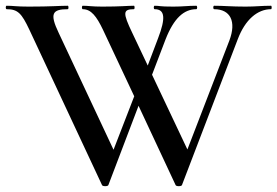

<svg xmlns="http://www.w3.org/2000/svg" viewBox="-20 -645 965 668"><path d="M923 -625C889 -625 871 -622 834 -622C785 -622 759 -625 725 -625C721 -625 721 -613 725 -613C782 -613 803 -570 778 -504L632 -125L509 -385L556 -508C585 -582 620 -613 663 -613C667 -613 667 -625 663 -625C633 -625 617 -622 583 -622C531 -622 538 -625 518 -625C514 -625 514 -613 518 -613C554 -613 557 -582 530 -512L494 -417L440 -531C407 -600 407 -613 446 -613C449 -613 449 -625 446 -625C424 -625 400 -622 336 -622C298 -622 289 -625 268 -625C264 -625 264 -613 268 -613C297 -613 316 -588 338 -542L447 -310L375 -124L184 -531C152 -598 162 -613 216 -613C219 -613 219 -625 216 -625C188 -625 158 -622 80 -622C36 -622 27 -625 3 -625C-1 -625 -1 -613 3 -613C42 -613 55 -599 82 -542L335 -1C337 4 355 4 357 -1L462 -277L591 -1C593 4 611 4 613 -1L807 -508C833 -577 876 -613 923 -613C926 -613 926 -625 923 -625Z"/></svg>

Font: Cormorant SC Semi
Style: Regular
Weight: 600
Designer: Christian Thalmann (Catharsis Fonts)
Version: Version 1.000;PS 001.000;hotconv 1.0.70;makeotf.lib2.5.58329